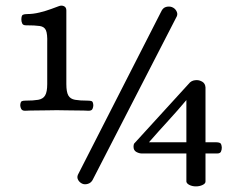

<svg xmlns="http://www.w3.org/2000/svg" viewBox="-20 -655 849 683"><path d="M69 -261Q59 -261 55.5 -267.5Q52 -274 52 -281Q53 -293 57.5 -295Q62 -297 70 -297Q99 -297 116 -300Q133 -303 140.5 -315.5Q148 -328 148 -356V-502Q149 -534 143.5 -547Q138 -560 121.5 -562.5Q105 -565 72 -565Q62 -565 59 -571.5Q56 -578 56 -585Q56 -600 61.5 -602.5Q67 -605 77 -605Q98 -605 120.5 -610.5Q143 -616 162 -623Q181 -630 189 -633Q199 -637 207.5 -633Q216 -629 216 -618V-356Q216 -328 223 -315.5Q230 -303 247 -300Q264 -297 292 -297Q302 -297 306.5 -295Q311 -293 312 -281Q312 -274 309 -267.5Q306 -261 295 -261Q279 -262 257 -262Q235 -262 214.5 -262.5Q194 -263 182 -263Q170 -263 149.5 -262.5Q129 -262 107.5 -262Q86 -262 69 -261ZM274 -1Q264 -5 258.5 -14Q253 -23 257 -33L555 -617Q561 -628 571.5 -630.5Q582 -633 591 -630Q602 -626 607.5 -616Q613 -606 609 -597L309 -14Q303 -4 292.5 -1Q282 2 274 -1ZM677 8Q664 8 654 3Q644 -2 643 -9V-109H485Q475 -109 465 -114.5Q455 -120 455 -133Q455 -140 457 -144L656 -362Q662 -367 668 -368.5Q674 -370 680 -370Q690 -370 700 -364Q710 -358 711 -344V-149H748Q757 -149 762.5 -146.5Q768 -144 769 -130Q769 -122 766 -115.5Q763 -109 752 -109H711V-9Q711 -2 700.5 3Q690 8 677 8ZM510 -149H643V-299Q612 -262 578.5 -225.5Q545 -189 510 -149Z"/></svg>

Font: Alice
Style: Regular
Weight: 400
Designer: Ksenia Yerulevich
Foundry: Cyreal (http://www.cyreal.org/)
Version: Version 2.003; ttfautohint (v1.8.3)